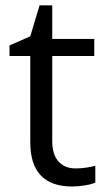

<svg xmlns="http://www.w3.org/2000/svg" viewBox="-20 -679 393 709"><path d="M258.8 -57.1Q280.3 -57.1 300.3 -60.3Q320.3 -63.5 332 -66.9V-4.9Q318.8 1.5 293.2 5.6Q267.6 9.8 247.1 9.8Q91.8 9.8 91.8 -153.8V-472.2H15.1V-511.2L91.8 -544.9L126 -659.2H172.9V-535.2H328.1V-472.2H172.9V-157.2Q172.9 -108.9 195.8 -83Q218.8 -57.1 258.8 -57.1Z"/></svg>

Font: Open Sans ACDW
Style: acdw
Weight: 400
Foundry: Ascender Corporation
Version: Version 1.10